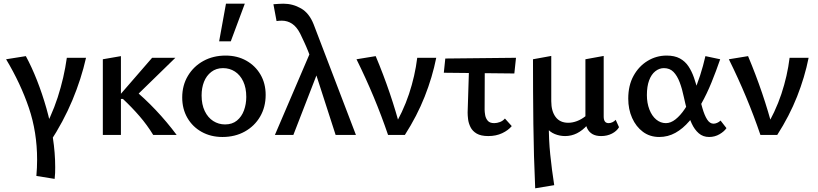

<svg xmlns="http://www.w3.org/2000/svg" viewBox="-20 -731 4430 1040"><path d="M276 238 177 222Q179 200 180 178Q181 156 181 134Q181 -15 136.5 -146.5Q92 -278 13 -410L120 -427Q152 -368 180.5 -295.5Q209 -223 231.5 -144Q254 -65 266.5 16Q279 97 279 174Q279 190 278.5 206Q278 222 276 238ZM342 -418H446Q420 -303 372 -188Q324 -73 250 40L197 9Q258 -97 292.5 -203.5Q327 -310 342 -418Z M810 0Q777 -54 736 -101.5Q695 -149 646 -195H628V-215L804 -418H930L695 -189V-255Q763 -199 823.5 -135Q884 -71 937 0ZM537 0V-410L635 -427V0Z M1185 11Q1122 11 1072.5 -16.5Q1023 -44 995 -92.5Q967 -141 967 -203Q967 -269 998 -320.5Q1029 -372 1082 -401Q1135 -430 1202 -430Q1265 -430 1314 -402.5Q1363 -375 1391 -327Q1419 -279 1419 -217Q1419 -151 1389 -99.5Q1359 -48 1306 -18.5Q1253 11 1185 11ZM1199 -57Q1238 -57 1263.5 -78Q1289 -99 1301.5 -133Q1314 -167 1314 -206Q1314 -255 1297.5 -290Q1281 -325 1252.5 -343.5Q1224 -362 1188 -362Q1151 -362 1124.5 -341.5Q1098 -321 1085 -288Q1072 -255 1072 -214Q1072 -165 1089 -129.5Q1106 -94 1135 -75.5Q1164 -57 1199 -57ZM1167 -507 1204 -711H1306L1230 -507Z M1798 0 1673 -387Q1662 -421 1650.5 -450Q1639 -479 1627.5 -503.5Q1616 -528 1606 -549Q1587 -586 1562 -602.5Q1537 -619 1507 -619Q1499 -619 1492 -618.5Q1485 -618 1478 -617L1461 -708Q1475 -709 1488.5 -710Q1502 -711 1515 -711Q1566 -711 1610.5 -685.5Q1655 -660 1679 -599L1908 0ZM1469 0 1669 -467 1709 -361 1569 0Z M2082 0Q2047 -103 2004.5 -205Q1962 -307 1911 -410L2015 -427Q2057 -327 2091 -227Q2125 -127 2151 -27H2104Q2163 -124 2195.5 -222Q2228 -320 2240 -418H2343Q2322 -313 2280.5 -208Q2239 -103 2173 0Z M2384 -337 2392 -414 2775 -418 2766 -333ZM2513 -121 2522 -410H2606L2605 -137Q2605 -125 2608 -107.5Q2611 -90 2622 -77Q2633 -64 2657 -64Q2672 -64 2688 -70Q2704 -76 2715 -89L2752 -48Q2733 -25 2700 -9.5Q2667 6 2625 6Q2585 6 2562 -7.5Q2539 -21 2528.5 -42.5Q2518 -64 2515.5 -85Q2513 -106 2513 -121Z M2879 289Q2871 114 2869 -60.5Q2867 -235 2867 -410L2966 -428V-183Q2966 -129 2989.5 -97.5Q3013 -66 3058 -66Q3081 -66 3105 -75Q3129 -84 3150.5 -101Q3172 -118 3185 -145L3209 -124Q3188 -83 3161.5 -53.5Q3135 -24 3105 -9Q3075 6 3041 6Q3012 6 2985 -5Q2958 -16 2941 -39L2953 -58Q2952 23 2960.5 106Q2969 189 2982 272ZM3236 6Q3208 6 3189.5 -4.5Q3171 -15 3161 -35Q3151 -55 3151 -84V-410L3250 -428V-100Q3250 -82 3256.5 -73Q3263 -64 3277 -64Q3287 -64 3297.5 -69Q3308 -74 3315 -82L3333 -42Q3321 -21 3295 -7.5Q3269 6 3236 6Z M3551 11Q3500 11 3462.5 -17Q3425 -45 3404 -92Q3383 -139 3383 -197Q3383 -268 3411.5 -320Q3440 -372 3487.5 -401Q3535 -430 3591 -430Q3634 -430 3662.5 -414.5Q3691 -399 3709 -372Q3727 -345 3739 -310.5Q3751 -276 3760 -239Q3773 -186 3784.5 -146Q3796 -106 3810.5 -83.5Q3825 -61 3845 -61Q3854 -61 3864.5 -65.5Q3875 -70 3883 -78L3915 -37Q3903 -19 3877.5 -4Q3852 11 3821 11Q3788 11 3765 -9Q3742 -29 3727 -61.5Q3712 -94 3702 -131.5Q3692 -169 3684 -206Q3675 -250 3661.5 -285.5Q3648 -321 3628 -341.5Q3608 -362 3576 -362Q3551 -362 3529.5 -345Q3508 -328 3496 -295.5Q3484 -263 3484 -216Q3484 -173 3497.5 -138Q3511 -103 3534.5 -83.5Q3558 -64 3587 -64Q3613 -64 3639 -84.5Q3665 -105 3689 -140.5Q3713 -176 3734 -222.5Q3755 -269 3772 -321.5Q3789 -374 3801 -427L3881 -410Q3859 -346 3834 -284.5Q3809 -223 3779 -169.5Q3749 -116 3714 -75Q3679 -34 3638.5 -11.5Q3598 11 3551 11Z M4099 0Q4064 -103 4021.5 -205Q3979 -307 3928 -410L4032 -427Q4074 -327 4108 -227Q4142 -127 4168 -27H4121Q4180 -124 4212.5 -222Q4245 -320 4257 -418H4360Q4339 -313 4297.5 -208Q4256 -103 4190 0Z"/></svg>

Font: Ysabeau SemiBold
Style: Regular
Weight: 600
Designer: Christian Thalmann (Catharsis Fonts)
Version: Version 2.000;gftools[0.9.27.dev2+g8671c4b]